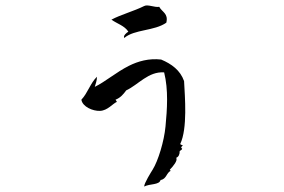

<svg xmlns="http://www.w3.org/2000/svg" viewBox="-20 -627 1040 703"><path d="M589 -544C597 -578 574 -582 563 -602C546 -599 521 -612 508 -605C470 -586 421 -573 388 -555C409 -540 436 -533 450 -511C443 -507 430 -496 435 -488C472 -520 545 -513 589 -544ZM654 -330C640 -370 608 -393 570 -409C525 -414 486 -403 452 -386C406 -363 366 -328 327 -309C330 -320 335 -331 335 -346C311 -323 301 -286 278 -262C282 -236 320 -220 346 -221C374 -222 393 -248 408 -254L403 -262C421 -269 432 -282 442 -296C487 -317 523 -366 581 -362C597 -298 592 -227 586 -164C581 -110 559 -38 539 -6C534 2 507 45 508 56C529 45 563 51 568 32C590 29 589 5 606 -2C606 -2 601 -2 602 -6C614 -18 632 -40 625 -49C634 -53 638 -61 638 -74C641 -76 652 -82 644 -85C642 -90 648 -91 649 -96C645 -96 641 -97 640 -100C667 -157 657 -272 654 -330Z"/></svg>

Font: Yuji Syuku Std R
Style: Regular
Weight: 400
Designer: Kataoka Yuji
Foundry: Kinuta Font Factory
Version: Version 3.000;hotconv 1.0.111;makeotfexe 2.5.65597